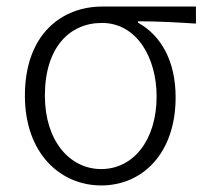

<svg xmlns="http://www.w3.org/2000/svg" viewBox="-20 -553 631 586"><path d="M289 13C414 13 516 -84 516 -256C516 -365 473 -444 401 -484V-488C462 -488 516 -485 578 -481V-533H292C169 -533 56 -449 56 -261C56 -85 164 13 289 13ZM289 -37C192 -37 117 -124 117 -261C117 -409 193 -483 291 -483C398 -483 458 -376 458 -259C458 -124 386 -37 289 -37Z"/></svg>

Font: Noto Sans T Chinese Light
Style: Regular
Weight: 300
Designer: Ryoko NISHIZUKA (kana & ideographs); Paul D. Hunt (Latin, Greek & Cyrillic); Wenlong ZHANG (bopomofo); Sandoll Communica
Foundry: Adobe Systems Incorporated
Version: Version 1.000;PS 1;hotconv 1.0.78;makeotf.lib2.5.61930